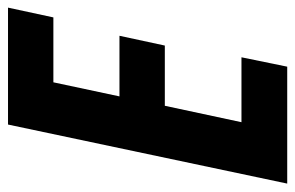

<svg xmlns="http://www.w3.org/2000/svg" viewBox="-152 -602 754 491"><g transform="rotate(-90 225.5 -357.0)"><path d="M1 0H300L324 -117H158L200 -313H354L379 -429H224L260 -598H426L451 -714H152Z"/></g></svg>

Font: Noto Sans ExtraCondensed
Style: Bold Italic
Weight: 700
Width: 2
Italic angle: -12°
Designer: Monotype Design Team
Foundry: Monotype Imaging Inc.
Version: Version 2.013